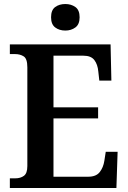

<svg xmlns="http://www.w3.org/2000/svg" viewBox="-20 -935 638 955"><path d="M29 0V-48H56Q82 -48 99 -60.5Q116 -73 116 -109V-600Q116 -643 98 -654.5Q80 -666 55 -666H29V-714H530L534 -534H474L469 -579Q466 -614 449.5 -636Q433 -658 395 -658H246V-401H468V-346H246V-56H419Q458 -56 476 -79Q494 -102 499 -135L506 -180H565L559 0ZM305 -783Q275 -783 254.5 -798.5Q234 -814 234 -849Q234 -885 254.5 -900Q275 -915 305 -915Q334 -915 355 -900Q376 -885 376 -849Q376 -814 355 -798.5Q334 -783 305 -783Z"/></svg>

Font: Noto Serif Georgian SemiCondensed SemiBold
Style: Regular
Weight: 600
Width: 4
Designer: Monotype Design Team, Akaki Razmadze
Foundry: Google LLC
Version: Version 2.003; ttfautohint (v1.8.4.7-5d5b)